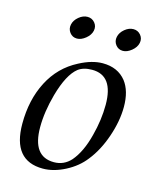

<svg xmlns="http://www.w3.org/2000/svg" viewBox="-101 -701 632 784"><g transform="rotate(15 215.0 -309.0)"><path d="M410 -315Q410 -255 387 -188Q364 -121 327 -75Q297 -36 248.5 -11Q200 14 155 14Q27 14 27 -142Q27 -243 67 -320.5Q107 -398 183 -437Q236 -465 281 -465Q345 -465 380 -421Q410 -382 410 -315ZM336 -304Q336 -428 246 -428Q209 -428 187 -411Q148 -380 122 -288Q101 -212 101 -147Q101 -23 192 -23Q234 -23 263 -55Q299 -97 318 -172Q336 -240 336 -304ZM346 -535Q327 -535 315.5 -550Q304 -565 308 -584Q312 -603 329.5 -617.5Q347 -632 366 -632Q385 -632 397 -617.5Q409 -603 405 -584Q401 -565 382.5 -550Q364 -535 346 -535ZM152 -535Q133 -535 121.5 -550Q110 -565 114 -584Q118 -603 135.5 -617.5Q153 -632 172 -632Q191 -632 203 -617.5Q215 -603 211 -584Q207 -565 188.5 -550Q170 -535 152 -535Z"/></g></svg>

Font: GFS Didot
Style: Italic
Weight: 400
Italic angle: -12°
Designer: Takis Katsoulidis and George D. Matthiopoulos
Foundry: George Matthiopoulos and Takis Katsoulidis
Version: Version 1.0